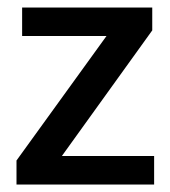

<svg xmlns="http://www.w3.org/2000/svg" viewBox="-20 -492 454 512"><path d="M386 -411 145 -76H391V0H24V-64L264 -396H39V-472H386Z"/></svg>

Font: Mukta Vaani Medium
Style: Regular
Weight: 500
Designer: Noopur Datye, Girish Dalvi, Yashodeep Gholap, Pallavi Karambelkar
Foundry: Ek Type
Version: Version 2.538;PS 1.000;hotconv 16.6.51;makeotf.lib2.5.65220;